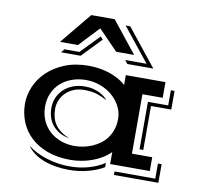

<svg xmlns="http://www.w3.org/2000/svg" viewBox="-87 -842 1050 1002"><g transform="rotate(10 437.5 -341.0)"><path d="M316.9 -748.5H440.9L573.2 -582.5H478L375 -688.5L275.4 -582.5H180.2ZM531.7 -548.3H645L502.9 -726.1H527.3L684.1 -529.8H546.4ZM209.5 -548.3H289.1L384.8 -647L397.9 -632.8L298.8 -529.8H195.8ZM56.2 -233.9Q56.2 -279.3 75.2 -324.2Q94.2 -369.1 131.6 -405Q168.9 -440.9 224.1 -463.4Q279.3 -485.8 351.1 -485.8Q374 -485.8 400.1 -482.4Q426.3 -479 452.4 -471.2Q478.5 -463.4 503.4 -450.4Q528.3 -437.5 548.8 -418.9V-471.2H758.8V-388.2H651.4V-73.2H758.8V0H548.8V-63.5Q529.8 -44.4 505.6 -29.8Q481.4 -15.1 454.3 -5.4Q427.2 4.4 398.2 9.5Q369.1 14.6 340.3 14.6Q270 14.6 216.8 -5.4Q163.6 -25.4 127.9 -59.3Q92.3 -93.3 74.2 -138.4Q56.2 -183.6 56.2 -233.9ZM686.5 -354H793.9V-434.1H813.5V-335.4H706.1V-102.5H686.5ZM162.1 -237.8Q162.1 -197.3 176.5 -164.6Q190.9 -131.8 215.8 -108.9Q240.7 -85.9 274.9 -73.2Q309.1 -60.5 348.6 -60.5Q371.6 -60.5 395.3 -65.2Q418.9 -69.8 441.2 -79.3Q463.4 -88.9 483.2 -103.3Q502.9 -117.7 517.3 -137.5Q531.7 -157.2 540.3 -182.6Q548.8 -208 548.8 -239.3Q548.8 -273.9 532.7 -304.9Q516.6 -335.9 489.5 -359.4Q462.4 -382.8 426.3 -396.5Q390.1 -410.2 350.1 -410.2Q310.1 -410.2 275.6 -397.9Q241.2 -385.7 216.1 -363.3Q190.9 -340.8 176.5 -308.8Q162.1 -276.9 162.1 -237.8ZM195.8 -235.4Q195.8 -266.1 207.3 -291.7Q218.8 -317.4 239.3 -336.2Q259.8 -355 288.1 -365.5Q316.4 -376 350.1 -376Q375.5 -376 396 -370.4Q416.5 -364.7 431.6 -356.7Q446.8 -348.6 456.5 -340.1Q466.3 -331.5 470.2 -325.2Q443.8 -339.8 416 -348.6Q388.2 -357.4 350.1 -357.4Q319.3 -357.4 294.7 -347.4Q270 -337.4 252.4 -320.3Q234.9 -303.2 225.3 -280.8Q215.8 -258.3 215.8 -233.4Q215.8 -210 221.2 -189.5Q226.6 -168.9 238.5 -151.6Q250.5 -134.3 269.8 -119.9Q289.1 -105.5 316.4 -94.7Q285.6 -100.1 262.9 -113Q240.2 -126 225.3 -144.5Q210.4 -163.1 203.1 -186.3Q195.8 -209.5 195.8 -235.4ZM793.9 34.2V-45.9H813.5V52.7H578.1V34.2ZM119.1 -21Q139.2 -4.9 164.6 8.1Q189.9 21 218.8 30Q247.6 39.1 278.6 43.9Q309.6 48.8 340.8 48.8Q395 48.8 442.1 35.4Q489.3 22 525.9 -2V20.5Q489.3 42.5 441.2 54.9Q393.1 67.4 341.3 67.4Q305.7 67.4 271.5 61.8Q237.3 56.2 208 44.9Q178.7 33.7 155.8 17.1Q132.8 0.5 119.1 -21Z"/></g></svg>

Font: Vast Shadow
Style: Regular
Weight: 400
Designer: Nicole Fally
Foundry: Nicole Fally
Version: Version 1.002